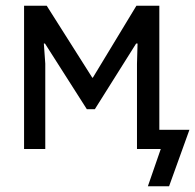

<svg xmlns="http://www.w3.org/2000/svg" viewBox="-20 -520 681 670"><path d="M458 -297 460 -368H455L311 -139H283L137 -368H133L138 -298V0H64V-500H143L302 -249H304L456 -500H536V-67H641L570 130H496L541 0H458Z"/></svg>

Font: PT Mono
Style: Regular
Weight: 400
Monospace: yes
Designer: A.Korolkova, I.Chaeva
Foundry: ParaType Ltd
Version: Version 1.001W OFL